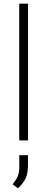

<svg xmlns="http://www.w3.org/2000/svg" viewBox="-20 -770 258 1053"><path d="M133.8 0H85.4V-750H133.8ZM133.3 136.7Q133.3 181.6 120.4 208.5Q107.4 235.4 78.6 262.7L49.3 240.7Q60.5 226.1 67.6 215.1Q74.7 204.1 78.6 193.6Q82.5 183.1 84.2 170.2Q85.9 157.2 85.9 137.7V81.1H133.3Z"/></svg>

Font: Heebo ExtraLight
Style: Regular
Weight: 250
Designer: Oded Ezer
Foundry: Ezer Type House
Version: Version 3.100